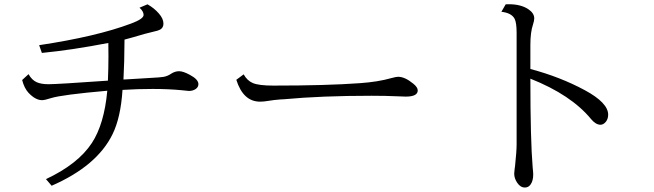

<svg xmlns="http://www.w3.org/2000/svg" viewBox="-20 -818 3040 893"><path d="M162.1 -607.9Q428.7 -647.9 589.8 -708.5Q647.9 -730 647.9 -748.5Q647.9 -765.1 628.9 -782.2L666 -797.9Q697.3 -780.3 719.2 -754.9Q740.2 -731 740.2 -708Q740.2 -689 724.6 -680.2Q715.8 -675.3 696.8 -671.4Q655.8 -662.1 600.1 -645Q577.6 -638.2 559.1 -633.8Q558.6 -525.4 554.2 -448.2L565.9 -448.7L671.9 -455.1Q727.5 -458 740.2 -460.4Q759.8 -463.9 775.9 -475.1Q793.9 -486.8 813 -486.8Q832 -486.8 863.3 -469.7Q902.8 -448.7 902.8 -426.8Q902.8 -413.1 890.6 -404.3Q877.4 -395 858.4 -395Q856.9 -395 824.7 -398.4Q764.2 -404.3 689.9 -404.3Q619.6 -404.3 549.8 -399.9Q541.5 -271 503.4 -193.8Q431.6 -46.4 220.2 45.9L193.8 15.1Q342.8 -54.7 407.2 -152.8Q464.8 -240.7 479 -396Q267.6 -377.4 217.8 -361.8Q187.5 -352.1 175.8 -352.1Q145 -352.1 112.8 -386.2Q92.8 -407.7 83 -445.8L112.8 -473.1Q127.9 -445.8 150.9 -435.5Q171.9 -426.3 205.6 -426.3Q246.6 -426.3 481.9 -442.9Q484.4 -503.4 484.4 -554.7Q484.4 -574.7 483.9 -618.2Q317.4 -585.9 174.8 -571.8Z M1113.3 -472.2Q1129.4 -442.9 1156.2 -431.6Q1184.1 -419.9 1251 -419.9Q1499.5 -419.9 1654.3 -431.2Q1738.3 -437 1801.3 -455.1Q1822.8 -460.9 1831.5 -460.9Q1863.3 -460.9 1902.3 -428.7Q1922.9 -412.1 1922.9 -397.5Q1922.9 -368.7 1867.2 -368.7Q1856.9 -368.7 1828.1 -370.1Q1773.9 -372.6 1708.5 -372.6Q1474.6 -372.6 1301.3 -356.4Q1297.9 -356.4 1284.2 -355.5Q1255.4 -353.5 1226.1 -348.6Q1206.5 -345.2 1189.5 -345.2Q1111.3 -345.2 1079.1 -446.8Z M2332 -797.9Q2341.8 -798.3 2346.7 -798.3Q2402.3 -798.3 2437 -775.4Q2464.8 -756.8 2464.8 -732.4Q2464.8 -721.7 2459 -704.1Q2446.8 -668.5 2446.8 -608.9V-497.1Q2585.4 -460.4 2700.2 -398.4Q2808.6 -339.8 2808.6 -284.7Q2808.6 -264.6 2797.4 -251Q2786.1 -237.8 2772.9 -237.8Q2751 -237.8 2729 -264.2Q2636.2 -377 2446.8 -452.1Q2446.8 -166 2457.5 -39.1Q2460 -17.1 2460 -6.3Q2460 22.9 2447.8 40Q2438 54.2 2421.4 54.2Q2400.4 54.2 2385.7 32.2Q2371.6 11.7 2371.6 -10.7Q2371.6 -16.6 2373.5 -31.2Q2374.5 -36.1 2375.5 -45.4Q2382.8 -114.7 2382.8 -147V-665Q2382.8 -712.9 2373.5 -730.5Q2359.4 -757.8 2312 -763.2Z"/></svg>

Font: BIZ UDMincho
Style: Regular
Weight: 400
Monospace: yes
Designer: TypeBank Co., Ltd.
Foundry: Morisawa Inc.
Version: Version 1.06